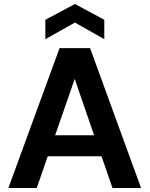

<svg xmlns="http://www.w3.org/2000/svg" viewBox="-20 -941 749 961"><path d="M22 0 278 -700H431L686 0H543L488 -159H219L164 0ZM354 -546 256 -264H451ZM207 -745V-842L355 -921L502 -842V-745L355 -828Z"/></svg>

Font: DM Sans
Style: Bold
Weight: 700
Designer: Colophon Foundry, Jonny Pinhorn
Foundry: Colophon Foundry
Version: Version 4.004; ttfautohint (v1.8.4.7-5d5b)